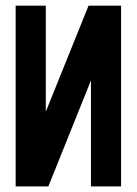

<svg xmlns="http://www.w3.org/2000/svg" viewBox="-20 -663 486 683"><path d="M35.7 -642.9H142.9V-265.7L295 -642.9H410.7V0H303.6V-377.1L152.1 0H35.7Z"/></svg>

Font: Aire Exterior
Style: Regular
Weight: 400
Width: 4
Designer: Jayvee Enaguas (HarvettFox96)
Version: 20190503.02